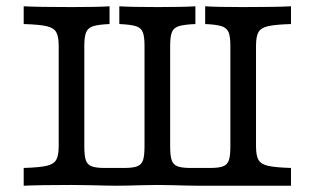

<svg xmlns="http://www.w3.org/2000/svg" viewBox="-20 -591 1001 611"><path d="M166.8 -125.8V-445.2Q166.8 -475.1 158.8 -488.8Q150.9 -502.5 128.4 -507.7Q105.9 -512.9 55.4 -514.5V-571Q101.2 -568.5 208.2 -568.5Q292.7 -568.5 328.6 -571V-514.5Q292.8 -512.9 276.5 -507.7Q260.2 -502.5 254.3 -488.8Q248.3 -475.1 248.3 -445.2V-125.8Q248.3 -95.2 253.2 -81Q258 -66.9 271.7 -61.7Q285.4 -56.5 313.6 -56.5H374.6Q402.8 -56.5 416.5 -61.7Q430.3 -66.9 435.1 -81Q439.9 -95.2 439.9 -125.8V-445.2Q439.9 -475.1 434.3 -488.8Q428.8 -502.5 412.5 -507.7Q396.2 -512.9 359.7 -514.5V-571Q397.2 -568.5 481.1 -568.5Q563.6 -568.5 601.8 -571V-514.5Q565.2 -512.9 548.9 -507.7Q532.7 -502.5 527.1 -488.8Q521.5 -475.1 521.5 -445.2V-125.7Q521.5 -95.2 526.4 -81Q531.4 -66.9 545 -61.7Q558.7 -56.5 586.8 -56.5H647.8Q676.1 -56.5 689.8 -61.7Q703.4 -66.9 708.3 -81Q713.1 -95 713.1 -125.7V-445.2Q713.1 -475.1 707.2 -488.8Q701.2 -502.5 684.9 -507.7Q668.7 -512.9 632.9 -514.5V-571Q669.5 -568.5 753.2 -568.5Q861 -568.5 906 -571V-514.5Q855.5 -512.9 833 -507.7Q810.5 -502.5 802.6 -488.8Q794.7 -475.1 794.7 -445.2V0H609.1Q577.9 -0.1 532.4 -1.6Q506.8 -2.4 482.1 -2.4Q457.5 -2.4 430.3 -1.6Q384.7 -0.1 351.8 0Q317.4 -0.1 268.8 -1.6Q237.3 -2.4 207.6 -2.4Q106.2 -2.4 55.4 0V-56.5Q105.9 -58.1 128.4 -63.3Q150.9 -68.5 158.8 -82.2Q166.8 -95.9 166.8 -125.8ZM906 -56.5V0H753.8L794.7 -125.8Q794.7 -95.9 802.6 -82.2Q810.5 -68.5 833 -63.3Q855.5 -58.1 906 -56.5Z"/></svg>

Font: Playfair Micro SmCond SmLight
Style: Regular
Weight: 360
Width: 4
Designer: Claus Eggers Sørensen
Foundry: Claus Eggers Sørensen
Version: Version 2.100;Glyphs 3.2 (3219)